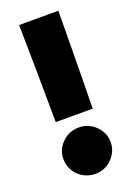

<svg xmlns="http://www.w3.org/2000/svg" viewBox="-136 -734 563 805"><g transform="rotate(-20 145.5 -332.0)"><path d="M63 -245Q62 -353 61 -462.5Q60 -572 58 -680Q102 -680 146 -680Q190 -680 233 -680Q232 -572 231 -462.5Q230 -353 228 -245Q188 -245 146 -245Q104 -245 63 -245ZM146 16Q146 16 146 16Q146 16 146 16Q117 16 92.5 2Q68 -12 54 -36Q40 -60 40 -88Q40 -130 71 -160.5Q102 -191 146 -191Q175 -191 198.5 -177Q222 -163 236.5 -139.5Q251 -116 251 -88Q251 -60 236.5 -36Q222 -12 198.5 2Q175 16 146 16Z"/></g></svg>

Font: Tilt Warp
Style: Regular
Weight: 400
Designer: Andy Clymer
Foundry: Andy Clymer
Version: Version 1.000